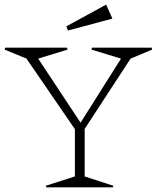

<svg xmlns="http://www.w3.org/2000/svg" viewBox="-22 -805 681 825"><path d="M-2 -591.8 0 -600.1H266.1L268.1 -591.8L142.1 -553.2L324.2 -277.8L498 -553.2L371.1 -591.8L373 -600.1H629.9L631.8 -591.8L539.1 -553.2L341.8 -251V-46.9L464.8 -6.8L462.9 0H176.8L174.8 -6.8L299.8 -46.9V-250L91.8 -553.2ZM263.2 -691.9 434.1 -785.2 460.9 -725.1 270 -673.8Z"/></svg>

Font: Halibut Thin
Style: Regular
Weight: 250
Designer: Matteo Maggi
Foundry: Collletttivo
Version: Version 3.080 | FøM Fix